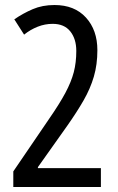

<svg xmlns="http://www.w3.org/2000/svg" viewBox="-20 -745 469 765"><path d="M33 0V-62L174 -269Q217 -331 240.5 -375Q264 -419 274 -457.5Q284 -496 284 -542Q284 -590 260 -620Q236 -650 190 -650Q159 -650 130 -638.5Q101 -627 76 -607L37 -668Q72 -692 110.5 -708.5Q149 -725 197 -725Q277 -725 322.5 -675Q368 -625 368 -545Q368 -488 354 -440Q340 -392 313 -345Q286 -298 248 -244L131 -79V-75H382V0Z"/></svg>

Font: Noto Sans Tamil ExtraCondensed
Style: Regular
Weight: 400
Width: 2
Designer: Jelle Bosma - Monotype Design Team
Foundry: Monotype Imaging Inc.
Version: Version 2.004